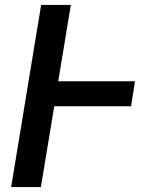

<svg xmlns="http://www.w3.org/2000/svg" viewBox="-20 -755 640 775"><path d="M25 0 146 -735H266L215 -427H525L509 -326H199L145 0Z"/></svg>

Font: Iosevka Curly Extended
Style: Bold Italic
Weight: 700
Width: 7
Italic angle: -9°
Monospace: yes
Designer: Belleve Invis
Foundry: Belleve Invis
Version: Version 11.1.0; ttfautohint (v1.8.3)